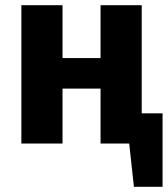

<svg xmlns="http://www.w3.org/2000/svg" viewBox="-20 -551 644 737"><path d="M524 -531H366V-328H220V-531H62V0H220V-211H366V0H476L494 166H604V-116H524Z"/></svg>

Font: Fira Sans
Style: Bold
Weight: 700
Designer: Carrois Corporate & Edenspiekermann AG
Foundry: Carrois Corporate GbR & Edenspiekermann AG
Version: Version 4.203